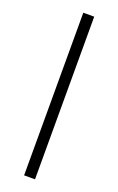

<svg xmlns="http://www.w3.org/2000/svg" viewBox="-142 -753 487 792"><g transform="rotate(20 102.0 -357.0)"><path d="M78.1 0V-713.9H126V0Z"/></g></svg>

Font: Germano
Style: Regular
Weight: 300
Width: 3
Foundry: Ascender Corporation
Version: Version 1.10; ttfautohint (v1.5)